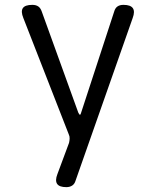

<svg xmlns="http://www.w3.org/2000/svg" viewBox="-20 -760 640 790"><path d="M253 10Q224 10 215 -3.5Q206 -17 216 -43L264 -172Q266 -180 266.5 -189.5Q267 -199 263 -207L76 -686Q65 -713 74 -726.5Q83 -740 113 -740Q128 -740 137.5 -733.5Q147 -727 152 -712L302 -297Q306 -288 309 -288Q312 -288 314 -297L450 -713Q454 -727 463.5 -733.5Q473 -740 488 -740Q517 -740 526.5 -726.5Q536 -713 526 -686L291 -17Q287 -3 277 3.5Q267 10 253 10Z"/></svg>

Font: Maple Mono Normal NL Light
Style: Regular
Weight: 300
Monospace: yes
Designer: subframe7536
Version: Version 7.000